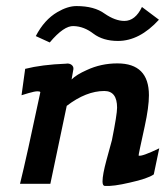

<svg xmlns="http://www.w3.org/2000/svg" viewBox="-20 -606 553 633"><path d="M504 -541Q440 -471 369 -471Q320 -471 288 -495Q257 -519 223 -520Q191 -522 144 -466L98 -487Q126 -541 169 -566Q203 -586 232 -586Q291 -586 325 -561Q360 -537 390 -537Q426 -537 448 -583Q457 -576 476 -562Q495 -548 504 -541ZM505 -117 487 -31Q467 -17 408 -4Q353 9 325 7Q318 6 318 -8Q318 -30 331 -78L349 -144Q366 -229 366 -251Q366 -306 324 -306Q264 -306 200 -257L146 0H46Q68 -89 113 -302Q112 -305 104 -305Q94 -305 74 -299Q56 -294 51 -292L63 -379Q118 -393 197 -396Q208 -398 215.5 -392.5Q223 -387 222 -378L216 -344Q232 -360 266 -375Q313 -397 367 -397Q471 -397 471 -292Q471 -253 457 -189Q436 -94 437 -93Q447 -89 505 -117Z"/></svg>

Font: GFS Neohellenic Rg
Style: Bold Italic
Weight: 700
Italic angle: -12°
Designer: Designed by Takis Katsoulidis and George D. Matthiopoulos.
Foundry: Designed by Takis Katsoulidis and George D. Matthiopoulos.
Version: Version 1.0